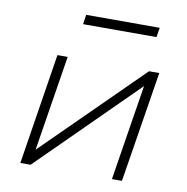

<svg xmlns="http://www.w3.org/2000/svg" viewBox="-77 -755 809 830"><g transform="rotate(10 327.5 -340.0)"><path d="M66 0 143 -487H188L119 -55H108L545 -487H590L512 0H468L537 -433H548L111 0ZM229 -638 235 -680H558L551 -638Z"/></g></svg>

Font: Nunito Sans 10pt SemiExpanded ExtraLight
Style: Italic
Weight: 250
Width: 6
Italic angle: -9°
Designer: Vernon Adams
Foundry: Vernon Adams
Version: Version 3.101;gftools[0.9.27]